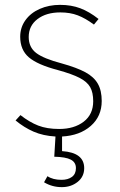

<svg xmlns="http://www.w3.org/2000/svg" viewBox="-20 -551 492 789"><path d="M235 10V70Q326 76 326 140Q326 175 299 196.5Q272 218 234 218Q194 218 161 198L175 173Q197 188 233 188Q259 188 275.5 176Q292 164 292 140Q292 116 271 105Q250 94 203 93L208 10Q157 7 118 -10Q79 -27 44 -56L64 -78Q101 -49 137 -35Q173 -21 223 -21Q285 -21 324 -51Q363 -81 363 -135Q363 -171 350.5 -193Q338 -215 307 -231Q276 -247 218 -263Q134 -285 98.5 -315.5Q63 -346 63 -400Q63 -438 84.5 -468Q106 -498 143.5 -514.5Q181 -531 227 -531Q273 -531 310 -517Q347 -503 385 -473L366 -450Q331 -476 299.5 -488Q268 -500 228 -500Q170 -500 134 -472.5Q98 -445 98 -399Q98 -357 128.5 -333.5Q159 -310 235 -290Q296 -273 331 -254Q366 -235 382 -207Q398 -179 398 -136Q398 -73 353 -33.5Q308 6 235 10Z"/></svg>

Font: FiraGO UltraLight
Style: Regular
Weight: 200
Designer: bBox Type
Foundry: bBox Type GmbH
Version: Version 1.001